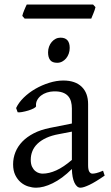

<svg xmlns="http://www.w3.org/2000/svg" viewBox="-20 -832 499 866"><path d="M171.9 -48.8Q201.2 -48.8 234.1 -63.7Q267.1 -78.6 304.2 -110.8V-238.3L246.1 -227.1Q212.9 -221.2 188.7 -210Q164.6 -198.7 148.9 -183.6Q133.3 -168.5 126 -150.1Q118.7 -131.8 118.7 -111.8Q118.7 -92.3 124.5 -80.1Q130.4 -67.9 138.9 -60.8Q147.5 -53.7 156.5 -51.3Q165.5 -48.8 171.9 -48.8ZM452.1 -40Q410.6 -11.2 383.5 1.7Q356.4 14.6 342.8 14.6Q326.7 14.6 315.9 -7.8Q305.2 -30.3 304.2 -69.8Q282.2 -47.9 260.3 -31.7Q238.3 -15.6 217.3 -5.4Q196.3 4.9 177.5 9.8Q158.7 14.6 143.1 14.6Q125.5 14.6 106.9 8.8Q88.4 2.9 73.5 -9.8Q58.6 -22.5 48.8 -42.5Q39.1 -62.5 39.1 -90.8Q39.1 -119.6 49.6 -145.8Q60.1 -171.9 80.8 -193.4Q101.6 -214.8 132.3 -230.7Q163.1 -246.6 204.1 -254.9L304.2 -274.9V-342.8Q304.2 -359.4 300.3 -373.8Q296.4 -388.2 287.1 -398.7Q277.8 -409.2 262 -414.8Q246.1 -420.4 222.2 -419.9Q206.5 -419.4 191.4 -414.6Q176.3 -409.7 165 -400.9Q153.8 -392.1 147.5 -380.1Q141.1 -368.2 142.6 -353.5Q143.1 -349.1 132.6 -343.5Q122.1 -337.9 107.7 -333.5Q93.3 -329.1 79.3 -326.7Q65.4 -324.2 59.6 -325.7L52.7 -344.7Q64 -369.1 86.9 -391.6Q109.9 -414.1 139.4 -431.2Q168.9 -448.2 201.9 -458.5Q234.9 -468.8 265.6 -468.8Q319.3 -468.8 348.4 -440.7Q377.4 -412.6 377.4 -362.3V-86.9Q377.4 -66.4 382.8 -57.6Q388.2 -48.8 397 -48.8Q403.8 -48.8 414.6 -51.3Q425.3 -53.7 444.8 -62ZM294.4 -615.7Q294.4 -602.1 290 -589.8Q285.6 -577.6 278.1 -568.6Q270.5 -559.6 260.3 -554.2Q250 -548.8 237.8 -548.8Q215.8 -548.8 206.3 -561Q196.8 -573.2 196.8 -595.7Q196.8 -609.4 201.2 -621.6Q205.6 -633.8 213.4 -642.8Q221.2 -651.9 231.2 -657Q241.2 -662.1 252.9 -662.1Q294.4 -662.1 294.4 -615.7ZM410.6 -799.8Q409.7 -794.4 407.2 -787.4Q404.8 -780.3 401.9 -773.2Q398.9 -766.1 396.2 -759.3Q393.6 -752.4 391.6 -748H91.3L80.6 -760.3Q81.5 -765.6 84 -772.5Q86.4 -779.3 89.4 -786.4Q92.3 -793.5 95.2 -800Q98.1 -806.6 100.6 -811.5H399.9Z"/></svg>

Font: Akkhara
Style: Regular
Weight: 400
Designer: J. Victor Gaultney
Version: Version 1.00 June 13, 2006, initial release